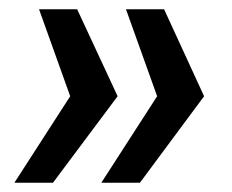

<svg xmlns="http://www.w3.org/2000/svg" viewBox="-20 -471 500 413"><path d="M64 -451H146L233 -264L94 -78H11L131 -264ZM251 -451H333L419 -264L281 -78H198L318 -264Z"/></svg>

Font: Genos Thin
Style: Bold Italic
Weight: 700
Italic angle: -8°
Version: Version 1.010